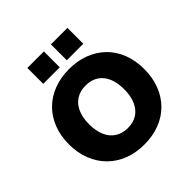

<svg xmlns="http://www.w3.org/2000/svg" viewBox="-236 -1110 1308 1308"><g transform="rotate(-45 418.5 -455.5)"><path d="M418 11Q337 11 270.5 -15Q204 -41 156 -89Q108 -137 81.5 -204Q55 -271 55 -354Q55 -436 81.5 -503Q108 -570 156 -617.5Q204 -665 271 -690.5Q338 -716 418 -716Q499 -716 565.5 -690.5Q632 -665 680.5 -617.5Q729 -570 755 -503Q781 -436 781 -354Q781 -271 755 -204Q729 -137 681 -88.5Q633 -40 566 -14.5Q499 11 418 11ZM419 -148Q472 -148 509.5 -172.5Q547 -197 567 -243Q587 -289 587 -353Q587 -418 567 -463.5Q547 -509 509.5 -533Q472 -557 418 -557Q366 -557 328 -533Q290 -509 269.5 -463.5Q249 -418 249 -353Q249 -289 269 -243Q289 -197 327.5 -172.5Q366 -148 419 -148ZM450 -769V-922H609V-769ZM223 -769V-922H382V-769Z"/></g></svg>

Font: Nunito Sans 9pt Black
Style: Regular
Weight: 900
Version: Version 3.101;gftools[0.9.27]